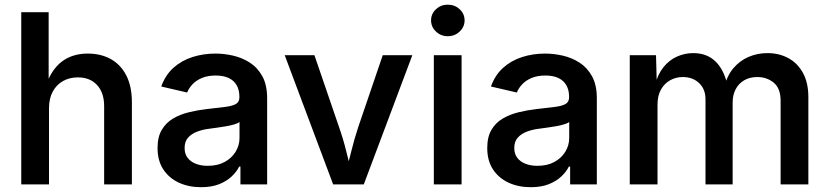

<svg xmlns="http://www.w3.org/2000/svg" viewBox="-20 -779 3504 811"><path d="M187 -321.8V0H69.8V-727.5H185.5V-411.6H171.9Q195.3 -483.4 240.2 -518.1Q285.2 -552.7 350.6 -552.7Q406.7 -552.7 448.7 -529.1Q490.7 -505.4 513.9 -459.5Q537.1 -413.6 537.1 -347.2V0H419.9V-330.6Q419.9 -387.2 390.1 -419.7Q360.4 -452.1 308.6 -452.1Q273.9 -452.1 246.3 -436.8Q218.8 -421.4 202.9 -392.3Q187 -363.3 187 -321.8Z M829.6 11.7Q777.3 11.7 735.8 -7.3Q694.3 -26.4 669.9 -63.2Q645.5 -100.1 645.5 -153.8Q645.5 -200.2 663.1 -230.2Q680.7 -260.3 710.7 -278.1Q740.7 -295.9 778.1 -304.9Q815.4 -314 854.5 -318.4Q902.8 -323.7 932.6 -327.6Q962.4 -331.5 976.8 -340.1Q991.2 -348.6 991.2 -367.7V-370.1Q991.2 -398.9 979.7 -418.9Q968.3 -439 946 -449.5Q923.8 -460 891.1 -460Q857.4 -460 833 -449.7Q808.6 -439.5 793.2 -423.1Q777.8 -406.7 770.5 -388.2L661.1 -413.6Q678.7 -462.4 712.9 -492.9Q747.1 -523.4 793 -538.1Q838.9 -552.7 890.1 -552.7Q925.8 -552.7 963.9 -544.2Q1002 -535.6 1034.7 -514.9Q1067.4 -494.1 1087.9 -457.3Q1108.4 -420.4 1108.4 -363.8V0H995.6V-75.2H990.2Q979 -52.7 957.8 -33Q936.5 -13.2 904.8 -0.7Q873 11.7 829.6 11.7ZM857.4 -78.6Q899.4 -78.6 929.2 -95Q959 -111.3 975.3 -138.2Q991.7 -165 991.7 -196.3V-263.7Q985.4 -258.3 970 -253.7Q954.6 -249 934.8 -245.6Q915 -242.2 896.5 -239.7Q877.9 -237.3 865.2 -235.4Q835.9 -231.9 812 -222.7Q788.1 -213.4 773.9 -197Q759.8 -180.7 759.8 -153.8Q759.8 -128.9 772.5 -112.3Q785.2 -95.7 807.1 -87.2Q829.1 -78.6 857.4 -78.6Z M1387.2 0 1182.6 -545.9H1308.1L1412.1 -242.2Q1430.2 -190.9 1442.9 -138.7Q1455.6 -86.4 1469.2 -34.2H1437Q1450.7 -86.4 1463.4 -138.4Q1476.1 -190.4 1493.2 -242.2L1596.7 -545.9H1721.7L1516.6 0Z M1812.5 0V-545.9H1929.7V0ZM1871.1 -626Q1842.3 -626 1821.5 -645.8Q1800.8 -665.5 1800.8 -692.9Q1800.8 -720.7 1821.5 -740Q1842.3 -759.3 1871.1 -759.3Q1900.9 -759.3 1921.6 -740Q1942.4 -720.7 1942.4 -692.9Q1942.4 -665.5 1921.6 -645.8Q1900.9 -626 1871.1 -626Z M2222.2 11.7Q2169.9 11.7 2128.4 -7.3Q2086.9 -26.4 2062.5 -63.2Q2038.1 -100.1 2038.1 -153.8Q2038.1 -200.2 2055.7 -230.2Q2073.2 -260.3 2103.3 -278.1Q2133.3 -295.9 2170.7 -304.9Q2208 -314 2247.1 -318.4Q2295.4 -323.7 2325.2 -327.6Q2355 -331.5 2369.4 -340.1Q2383.8 -348.6 2383.8 -367.7V-370.1Q2383.8 -398.9 2372.3 -418.9Q2360.8 -439 2338.6 -449.5Q2316.4 -460 2283.7 -460Q2250 -460 2225.6 -449.7Q2201.2 -439.5 2185.8 -423.1Q2170.4 -406.7 2163.1 -388.2L2053.7 -413.6Q2071.3 -462.4 2105.5 -492.9Q2139.6 -523.4 2185.5 -538.1Q2231.4 -552.7 2282.7 -552.7Q2318.4 -552.7 2356.4 -544.2Q2394.5 -535.6 2427.2 -514.9Q2460 -494.1 2480.5 -457.3Q2501 -420.4 2501 -363.8V0H2388.2V-75.2H2382.8Q2371.6 -52.7 2350.3 -33Q2329.1 -13.2 2297.4 -0.7Q2265.6 11.7 2222.2 11.7ZM2250 -78.6Q2292 -78.6 2321.8 -95Q2351.6 -111.3 2367.9 -138.2Q2384.3 -165 2384.3 -196.3V-263.7Q2377.9 -258.3 2362.5 -253.7Q2347.2 -249 2327.4 -245.6Q2307.6 -242.2 2289.1 -239.7Q2270.5 -237.3 2257.8 -235.4Q2228.5 -231.9 2204.6 -222.7Q2180.7 -213.4 2166.5 -197Q2152.3 -180.7 2152.3 -153.8Q2152.3 -128.9 2165 -112.3Q2177.7 -95.7 2199.7 -87.2Q2221.7 -78.6 2250 -78.6Z M2640.1 0V-545.9H2751L2754.4 -417H2746.1Q2757.8 -464.4 2782.2 -494.9Q2806.6 -525.4 2839.6 -540Q2872.6 -554.7 2908.2 -554.7Q2967.3 -554.7 3003.9 -517.8Q3040.5 -481 3054.2 -412.1H3040Q3050.8 -459 3077.6 -490.7Q3104.5 -522.5 3141.8 -538.6Q3179.2 -554.7 3221.7 -554.7Q3270.5 -554.7 3309.6 -533.7Q3348.6 -512.7 3371.6 -471.2Q3394.5 -429.7 3394.5 -368.2V0H3277.3V-353Q3277.3 -405.8 3248.3 -429.7Q3219.2 -453.6 3179.2 -453.6Q3147 -453.6 3123.5 -439.9Q3100.1 -426.3 3087.4 -402.1Q3074.7 -377.9 3074.7 -346.2V0H2960V-359.4Q2960 -402.3 2933.1 -428Q2906.2 -453.6 2863.8 -453.6Q2835.4 -453.6 2811 -440.2Q2786.6 -426.8 2772 -400.9Q2757.3 -375 2757.3 -336.9V0Z"/></svg>

Font: Inter Cardless
Style: Medium
Weight: 500
Designer: Rasmus Andersson
Foundry: rsms
Version: Version 4.001;git-9221beed3